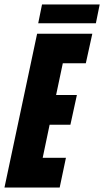

<svg xmlns="http://www.w3.org/2000/svg" viewBox="-36 -839 466 859"><path d="M-16 0 130 -688H377L348 -556H245L215 -414H308L279 -281H186L155 -133H259L231 0ZM135 -735 152 -819H410L393 -735Z"/></svg>

Font: Saira ExtraCondensed Black
Style: Italic
Weight: 900
Width: 2
Italic angle: -12°
Designer: Hector Gatti with collaboration of the Omnibus-Type team
Foundry: Omnibus-Type
Version: Version 1.101